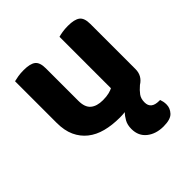

<svg xmlns="http://www.w3.org/2000/svg" viewBox="-187 -619 950 950"><g transform="rotate(-45 288.0 -144.5)"><path d="M56 -479Q67 -482 85 -485Q103 -488 125 -488Q170 -488 189.5 -473Q209 -458 209 -416V-189Q209 -144 232 -124.5Q255 -105 297 -105Q323 -105 340.5 -109.5Q358 -114 367 -119V-479Q377 -482 395 -485Q413 -488 435 -488Q480 -488 500 -473Q520 -458 520 -416V-100Q520 -54 480 -29Q460 -12 447.5 5Q435 22 435 48Q435 94 491 94H498Q501 102 503 111.5Q505 121 505 132Q505 158 486 178.5Q467 199 418 199Q365 199 330.5 171.5Q296 144 296 95Q296 67 307 47Q318 27 332 13Q323 14 314 14.5Q305 15 296 15Q242 15 198 3.5Q154 -8 122.5 -33Q91 -58 73.5 -96Q56 -134 56 -188Z"/></g></svg>

Font: Baloo Da 2
Style: Bold
Weight: 700
Designer: Noopur Datye, Sulekha Rajkumar and Ek Type
Foundry: Ek Type
Version: Version 1.640;hotconv 1.0.111;makeotfexe 2.5.65597; ttfautoh